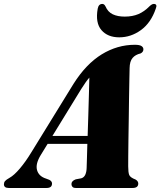

<svg xmlns="http://www.w3.org/2000/svg" viewBox="-66 -934 798 954"><path d="M137 -164.5Q109.5 -120 118 -89Q126.5 -58 163 -46.5L179 -40.5Q192.5 -33.5 192.5 -22Q192.5 0 165.5 0H-22.5Q-46.5 0 -46.5 -18.5Q-46.5 -27.5 -41 -34.2Q-35.5 -41 -18.5 -50.5Q4 -63 32.5 -96.5Q61 -130 89 -176L299 -517Q361.5 -616 439.2 -663.8Q517 -711.5 604 -711.5Q627.5 -711.5 637 -705.2Q646.5 -699 646.5 -689Q646.5 -675.5 632.5 -668.5Q606.5 -662.5 592.5 -645.8Q578.5 -629 578 -595.5Q577.5 -578 576.8 -539.2Q576 -500.5 575.2 -449.8Q574.5 -399 573.8 -345Q573 -291 572.2 -241.8Q571.5 -192.5 571.2 -156.5Q571 -120.5 571 -107Q571 -77.5 576 -64.8Q581 -52 607.5 -42Q621 -34 621 -22Q621 0 592.5 0H311.5Q298.5 0 293.8 -5.8Q289 -11.5 289 -19.5Q289 -35 310.5 -43L337.5 -48Q351.5 -52 357.8 -66Q364 -80 364.5 -99.5Q365 -116 366 -147.5Q367 -179 368 -219H170.5ZM337.5 -491.5 194.5 -258.5H369.5Q371 -308.5 372.8 -362.5Q374.5 -416.5 375.8 -465Q377 -513.5 378 -548.5Q370 -539.5 360.2 -525.8Q350.5 -512 337.5 -491.5ZM553.5 -851.5Q592.5 -851.5 621.8 -864Q651 -876.5 676.5 -902.5Q689 -914.5 698 -914.5Q717.5 -914.5 708 -891Q684 -820.5 634.2 -784.5Q584.5 -748.5 526.5 -748.5Q469 -748.5 438 -784.5Q407 -820.5 419.5 -891Q424 -914.5 442.5 -914.5Q452 -914.5 458 -902.5Q470 -874.5 494.2 -863Q518.5 -851.5 553.5 -851.5Z"/></svg>

Font: Fraunces 72pt Black
Style: Italic
Weight: 900
Italic angle: -16°
Version: Version 1.000;[b76b70a41]